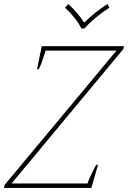

<svg xmlns="http://www.w3.org/2000/svg" viewBox="-30 -928 632 948"><path d="M291 -890 307 -908Q355 -865 383 -819H389Q435 -866 501 -908L510 -890Q439 -845 386 -787H372Q344 -842 291 -890ZM-8 -14 545 -678H195Q172 -603 161 -586H153L176 -700H582L579 -686L27 -22H402Q407 -38 421.5 -68.5Q436 -99 445 -114H454L421 0H-10Z"/></svg>

Font: Trirong Thin
Style: Italic
Weight: 250
Italic angle: -12°
Designer: Katatrad Team
Foundry: CadsonDemak
Version: Version 1.001